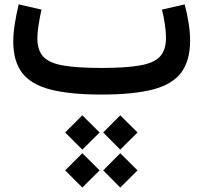

<svg xmlns="http://www.w3.org/2000/svg" viewBox="-20 -425 914 863"><path d="M443.8 170.4 520.5 93.3 598.1 170.4 520.5 247.6ZM272.9 170.4 350.1 93.3 427.7 170.4 350.1 247.6ZM272.9 340.8 350.1 263.7 427.7 340.8 350.1 418ZM443.8 340.8 520.5 263.7 598.1 340.8 520.5 418ZM810.1 -405.3Q821.3 -363.3 827.9 -320.8Q834.5 -278.3 834.5 -242.7Q834.5 -151.9 794.4 -98.6Q754.4 -45.4 666.7 -22.7Q579.1 0 436.5 0Q294.9 0 207.3 -22.5Q119.6 -44.9 79.6 -97.4Q39.6 -149.9 39.6 -238.8Q39.6 -273.4 46.4 -317.1Q53.2 -360.8 64 -405.3L166.5 -381.8Q158.7 -347.2 153.3 -312.3Q147.9 -277.3 147.9 -252.9Q147.9 -198.7 175 -169.9Q202.1 -141.1 265.4 -130.4Q328.6 -119.6 436.5 -119.6Q546.4 -119.6 609.6 -130.9Q672.9 -142.1 699.5 -171.4Q726.1 -200.7 726.1 -254.9Q726.1 -280.8 721.2 -314.9Q716.3 -349.1 708 -381.8Z"/></svg>

Font: Estedad-FD SemiBold
Style: Regular
Weight: 600
Designer: Amin Abedi
Version: Version 7.3